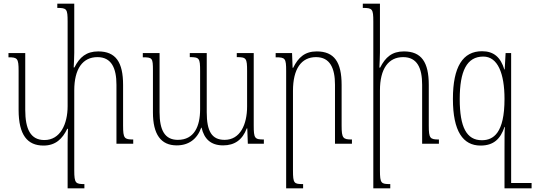

<svg xmlns="http://www.w3.org/2000/svg" viewBox="-20 -780 2905 1042"><path d="M648 -98V-319C648 -443 608 -501 513 -501C449 -501 412 -470 384 -414H380C381 -440 383 -466 383 -493V-760H291V-737C342 -737 347 -732 347 -663V-204C347 -106 307 -20 221 -20C146 -20 117 -79 117 -184V-492H26V-469C74 -469 81 -464 81 -396V-184C81 -47 129 10 216 10C282 10 319 -27 345 -81H349C348 -56 347 -31 347 -6V242H438V219C391 219 383 215 383 145V-289C383 -407 429 -470 509 -470C585 -470 612 -410 612 -320V0H703V-23C655 -23 648 -29 648 -98Z M1265 -492V-470C1317 -470 1321 -464 1321 -394V-202C1321 -105 1284 -21 1199 -21C1129 -21 1102 -68 1102 -171V-492H1010V-470C1062 -470 1066 -464 1066 -395V-187C1066 -94 1034 -21 945 -21C874 -21 846 -74 846 -171V-492H755V-469C807 -469 810 -465 810 -398V-170C810 -51 853 9 939 9C1004 9 1050 -25 1072 -87H1074C1088 -27 1123 9 1191 9C1253 9 1296 -21 1319 -83H1322L1325 0H1412V-23C1362 -23 1357 -29 1357 -100V-492Z M1890 -23C1842 -23 1834 -29 1834 -98V-319C1834 -443 1794 -501 1699 -501C1635 -501 1599 -469 1571 -412H1568L1565 -492H1476V-469C1528 -469 1533 -464 1533 -395V242H1625V219C1576 219 1570 216 1570 145V-287C1570 -406 1615 -470 1695 -470C1771 -470 1798 -410 1798 -320V0H1890Z M2362 -23C2314 -23 2307 -29 2307 -98V-319C2307 -443 2267 -501 2172 -501C2108 -501 2072 -470 2043 -413H2039C2040 -441 2042 -468 2042 -495V-760H1949V-737C2001 -737 2006 -732 2006 -663V242H2098V219C2049 219 2042 216 2042 145V-289C2042 -407 2088 -470 2168 -470C2244 -470 2271 -411 2271 -320V0H2362Z M2724 -492 2719 -403H2717C2697 -469 2660 -502 2596 -502C2492 -502 2438 -418 2438 -243C2438 -67 2493 10 2588 10C2659 10 2696 -26 2718 -91H2720C2718 -70 2718 -27 2718 32V242H2865V213H2754V-492ZM2595 -19C2512 -19 2475 -90 2475 -242C2475 -394 2513 -473 2603 -473C2681 -473 2718 -382 2718 -243C2718 -58 2658 -19 2595 -19Z"/></svg>

Font: Noto Serif Armenian Condensed ExtraLight
Style: Regular
Weight: 200
Width: 3
Designer: Monotype Design Team
Foundry: Monotype Imaging Inc.
Version: Version 2.008